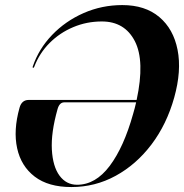

<svg xmlns="http://www.w3.org/2000/svg" viewBox="-20 -728 725 756"><path d="M57 -304Q65.5 -334.5 93 -334.5H518Q551 -488 511 -565.8Q471 -643.5 381 -643.5Q321.5 -643.5 268.5 -621.2Q215.5 -599 175.5 -559Q135.5 -519 115 -465.5Q113.5 -461 111 -461Q107.5 -461 109 -466Q132.5 -535.5 185 -590.2Q237.5 -645 309.2 -676.5Q381 -708 461.5 -708Q551.5 -708 607.2 -661Q663 -614 679.2 -531.8Q695.5 -449.5 666 -344Q636.5 -238.5 576.5 -159.2Q516.5 -80 435.5 -35.8Q354.5 8.5 261 8.5Q170.5 8.5 116.8 -32.5Q63 -73.5 47.5 -144.2Q32 -215 57 -304ZM283.5 -0.5Q356 -0.5 411.8 -74.5Q467.5 -148.5 504 -279Q511 -302.5 516 -325H233Q214 -325 206.5 -298Q180.5 -205.5 184.2 -138.8Q188 -72 214.5 -36.2Q241 -0.5 283.5 -0.5Z"/></svg>

Font: Fraunces 144pt SemiBold
Style: Italic
Weight: 600
Italic angle: -16°
Version: Version 1.000;[0bf87f6ff]